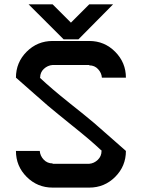

<svg xmlns="http://www.w3.org/2000/svg" viewBox="-20 -853 646 873"><path d="M160.8 -166.7Q162.5 -144.2 178.8 -127.1Q195 -110 219.2 -110V-108.3H385.8Q407.5 -110 424.6 -126.2Q441.7 -142.5 441.7 -166.7H443.3Q415 -193.3 383.8 -220Q352.5 -246.7 307.1 -282.9Q261.7 -319.2 245 -333.3Q205.8 -364.2 136.7 -425.8Q67.5 -487.5 52.5 -500Q52.5 -569.2 101.2 -617.9Q150 -666.7 219.2 -666.7H385.8Q455 -666.7 503.8 -617.5Q552.5 -568.3 552.5 -500H443.3Q441.7 -521.7 425.8 -538.8Q410 -555.8 385.8 -555.8V-557.5H219.2Q196.7 -555.8 179.6 -540Q162.5 -524.2 162.5 -500H160.8Q189.2 -473.3 220.4 -446.7Q251.7 -420 297.5 -383.3Q343.3 -346.7 360 -333.3Q399.2 -302.5 468.3 -240.8Q537.5 -179.2 552.5 -166.7Q552.5 -97.5 503.8 -48.8Q455 0 385.8 0H219.2Q150 0 101.2 -48.8Q52.5 -97.5 52.5 -166.7ZM494.2 -833.3Q358.3 -695.8 336.7 -674.2H269.2L110 -833.3H219.2L302.5 -750L385.8 -833.3Z"/></svg>

Font: 0xA000
Style: Bold
Weight: 700
Version: Version 0.1